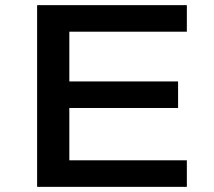

<svg xmlns="http://www.w3.org/2000/svg" viewBox="-20 -725 832 745"><path d="M124 0V-705H705V-602H249V-409H671V-306H249V-103H705V0Z"/></svg>

Font: Nunito Sans 7pt Expanded SemiBold
Style: Regular
Weight: 600
Width: 7
Designer: Vernon Adams
Foundry: Vernon Adams
Version: Version 3.101;gftools[0.9.27]